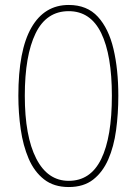

<svg xmlns="http://www.w3.org/2000/svg" viewBox="-20 -837 551 774"><path d="M457 -451Q457 -379 448 -312.5Q439 -246 416.5 -194.5Q394 -143 355.5 -113Q317 -83 257 -83Q197 -83 157.5 -114Q118 -145 95.5 -197.5Q73 -250 63.5 -316Q54 -382 54 -451Q54 -634 106.5 -725.5Q159 -817 257 -817Q331 -817 374.5 -769.5Q418 -722 437.5 -639.5Q457 -557 457 -451ZM80 -451Q80 -288 126 -198Q172 -108 257 -108Q345 -108 388 -196Q431 -284 431 -451Q431 -615 388 -703.5Q345 -792 257 -792Q167 -792 123.5 -702.5Q80 -613 80 -451Z"/></svg>

Font: Noto Sans Kannada UI ExtraCondensed Thin
Style: Regular
Weight: 100
Width: 2
Designer: Jelle Bosma - Monotype Design Team
Foundry: Monotype Imaging Inc.
Version: Version 2.005; ttfautohint (v1.8.4.7-5d5b)